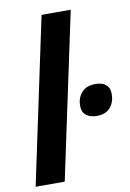

<svg xmlns="http://www.w3.org/2000/svg" viewBox="-86 -814 589 867"><g transform="rotate(-10 208.5 -380.0)"><path d="M5.9 0 167 -759.8H300.8L139.2 0ZM334 -267.1Q303.7 -267.1 285.4 -281.5Q267.1 -295.9 267.1 -324.7Q267.1 -362.3 289.1 -386.2Q311 -410.2 351.1 -410.2Q371.1 -410.2 385.7 -404.3Q400.4 -398.4 408.7 -386Q417 -373.5 417 -353Q417 -316.4 396.2 -291.7Q375.5 -267.1 334 -267.1Z"/></g></svg>

Font: Open Sans SemiCondensed
Style: Bold Italic
Weight: 700
Width: 4
Italic angle: -12°
Designer: Monotype Design Team
Foundry: Monotype Imaging Inc.
Version: Version 3.003